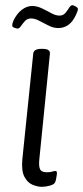

<svg xmlns="http://www.w3.org/2000/svg" viewBox="-20 -713 320 739"><path d="M141 6Q124 6 105 -2Q86 -10 74 -32.5Q62 -55 66 -100L108 -507Q110 -525 140 -525H144Q175 -525 172 -505L131 -96Q129 -72 134.5 -61Q140 -50 160 -50Q174 -50 181 -52.5Q188 -55 194 -55Q200 -55 199 -43Q198 -34 196 -24.5Q194 -15 192 -11Q188 -3 172 1.5Q156 6 141 6ZM48 -603Q44 -603 35.5 -606Q27 -609 27 -615Q27 -621 31 -632Q44 -660 63.5 -675Q83 -690 104 -690Q122 -690 141 -681Q160 -672 177 -662.5Q194 -653 209 -653Q223 -653 231.5 -663Q240 -673 246 -683Q252 -693 259 -693Q263 -693 271.5 -688Q280 -683 280 -678Q280 -672 272 -655Q249 -605 204 -605Q186 -605 167 -614.5Q148 -624 131 -633Q114 -642 100 -642Q85 -642 76 -632Q67 -622 60.5 -612.5Q54 -603 48 -603Z"/></svg>

Font: Asap Condensed Condensed Light
Style: Italic
Weight: 300
Width: 3
Italic angle: -6°
Designer: Pablo Cosgaya
Foundry: Omnibus-Type
Version: Version 3.001; ttfautohint (v1.8.4.7-5d5b)